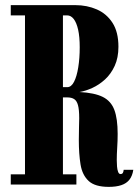

<svg xmlns="http://www.w3.org/2000/svg" viewBox="-20 -720 540 749"><path d="M404.5 9Q350.5 9 325.8 -14Q301 -37 294.2 -78.2Q287.5 -119.5 287.5 -173.5Q287.5 -200 288.2 -223.2Q289 -246.5 289 -259Q289 -292.5 284.2 -309.8Q279.5 -327 269.2 -333.5Q259 -340 242.5 -340H225.5V-40H278V0H22V-40H77.5V-660H22V-700H273.5Q319.5 -700 357.8 -683.2Q396 -666.5 419 -630.8Q442 -595 442 -537.5Q442 -495 427.5 -463.2Q413 -431.5 389.8 -410.2Q366.5 -389 340.2 -377Q314 -365 290 -361Q348.5 -358 380.8 -342Q413 -326 426 -291.5Q439 -257 439 -197.5Q439 -170 437.2 -143.8Q435.5 -117.5 435.5 -95.5Q435.5 -83.5 436.5 -70.8Q437.5 -58 440.8 -49.5Q444 -41 450 -41Q457 -41 459.5 -46Q462 -51 462.5 -57.5H500Q496.5 -34 485 -19.2Q473.5 -4.5 453.5 2.2Q433.5 9 404.5 9ZM225.5 -380H242.5Q258 -380 268.8 -400.8Q279.5 -421.5 285.2 -457Q291 -492.5 291 -535.5Q291 -576.5 284.8 -604.2Q278.5 -632 267.5 -646Q256.5 -660 242 -660H225.5Z"/></svg>

Font: Imbue Thin 10pt Black
Style: Regular
Weight: 900
Version: Version 1.102